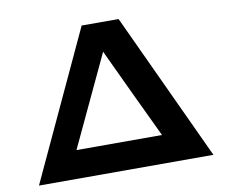

<svg xmlns="http://www.w3.org/2000/svg" viewBox="-77 -794 1063 891"><g transform="rotate(-10 454.5 -348.5)"><path d="M37 0 361 -697H535L859 0ZM237 -132H640Q611 -193 543 -336.5Q475 -480 438 -560Q408 -496 341 -353.5Q274 -211 237 -132Z"/></g></svg>

Font: Coval
Style: ExtraBold
Weight: 800
Foundry: Context Ltd
Version: Version 001.000